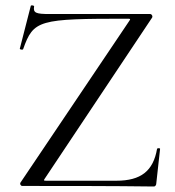

<svg xmlns="http://www.w3.org/2000/svg" viewBox="-20 -676 635 698"><path d="M450 -600 55 -13C51 -8 55 0 61 0C209 0 390 0 539 2C545 2 548 -4 548 -8L562 -135C562 -138 552 -138 551 -135C537 -54 492 -19 403 -19H148C139 -19 138 -20 143 -27L533 -612C536 -617 532 -625 526 -625H161C110 -625 100 -629 104 -653C105 -656 93 -658 92 -655L52 -499C51 -496 63 -494 64 -497C102 -604 120 -608 445 -608C454 -608 455 -607 450 -600Z"/></svg>

Font: Cormorant Garamond
Style: Regular
Weight: 400
Designer: Christian Thalmann (Catharsis Fonts)
Foundry: Catharsis Fonts
Version: Version 4.002;Glyphs 3.4 (3410)